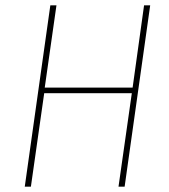

<svg xmlns="http://www.w3.org/2000/svg" viewBox="-20 -701 635 721"><path d="M96 0H73L169 -681H192L148 -372H478L521 -681H544L448 0H425L475 -351H146Z"/></svg>

Font: Fira Sans Condensed Thin
Style: Italic
Weight: 250
Width: 3
Italic angle: -8°
Designer: Carrois Corporate & Edenspiekermann AG
Foundry: Carrois Corporate GbR & Edenspiekermann AG
Version: Version 4.203